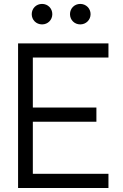

<svg xmlns="http://www.w3.org/2000/svg" viewBox="-20 -936 610 956"><path d="M379.5 -814.5C408.5 -814.5 431 -837 431 -865.5C431 -894 408.5 -916.5 379.5 -916.5C350.5 -916.5 328.5 -894 328.5 -865.5C328.5 -837 350.5 -814.5 379.5 -814.5ZM189.5 -814.5C218.5 -814.5 240.5 -837 240.5 -865.5C240.5 -894 218.5 -916.5 189.5 -916.5C160 -916.5 138 -894 138 -865.5C138 -837 160 -814.5 189.5 -814.5ZM70 0H520V-70.5H143.5V-330H460V-400.5H143.5V-649.5H520V-720H70Z"/></svg>

Font: Hauora
Style: Regular
Weight: 400
Designer: Mikhail Sharanda
Foundry: WCYS & Co.
Version: Version 1.010